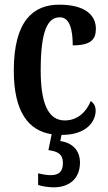

<svg xmlns="http://www.w3.org/2000/svg" viewBox="-20 -567 460 821"><path d="M210 234C276 234 322 197 322 128C322 74 287 43 238 36L243 10C352 10 389 -49 389 -94C389 -114 381 -126 368 -135C350 -90 313 -52 257 -52C185 -52 154 -127 154 -266C154 -442 186 -493 236 -493C279 -493 291 -438 291 -373C369 -373 390 -399 390 -444C390 -505 340 -547 233 -547C124 -547 39 -480 39 -265C39 -87 103 -8 201 7L187 75C224 80 249 90 249 130C249 170 229 182 196 182C182 182 163 179 143 174V224C163 231 194 234 210 234Z"/></svg>

Font: Noto Serif Sinhala ExtraCondensed SemiBold
Style: Regular
Weight: 600
Width: 2
Designer: Jelle Bosma - Monotype Design Team
Foundry: Monotype Imaging Inc.
Version: Version 2.007